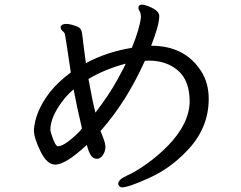

<svg xmlns="http://www.w3.org/2000/svg" viewBox="-20 -769 1040 827"><path d="M230 -139Q258 -139 322 -202L333 -216Q310 -313 297 -384Q259 -353 228 -302.5Q197 -252 197 -209Q197 -204 203 -186Q218 -139 230 -139ZM391 -284Q451 -362 485 -424.5Q519 -487 522 -495Q434 -472 361 -429Q379 -329 391 -284ZM506 38Q494 38 489 24Q489 4 526.5 -12.5Q564 -29 613 -64Q662 -99 704 -142Q795 -236 797 -331Q797 -421 747.5 -464.5Q698 -508 620 -508L604 -507Q524 -329 413 -205Q417 -194 425.5 -172.5Q434 -151 434 -135Q434 -118 423.5 -101.5Q413 -85 398 -85Q382 -85 372 -99Q362 -113 354 -145Q263 -60 218 -60Q182 -60 154 -118Q126 -176 126 -208Q131 -289 195 -372Q230 -416 285 -457Q261 -621 258.5 -625.5Q256 -630 248.5 -636.5Q241 -643 241 -654Q246 -666 265 -666Q281 -666 303 -658Q324 -652 329 -640.5Q334 -629 336 -607Q338 -585 342.5 -553Q347 -521 350 -497Q438 -545 548 -563Q581 -644 587 -694Q587 -712 581.5 -720.5Q576 -729 576 -735Q576 -749 592 -749Q602 -749 622 -741Q666 -723 666 -700Q666 -661 631 -572Q776 -572 846 -463Q879 -412 879 -343Q879 -214 782 -116Q712 -43 622.5 -2.5Q533 38 506 38Z"/></svg>

Font: LXGW WenKai Lite
Style: Bold
Weight: 700
Designer: LXGW / Fontworks Inc.
Foundry: LXGW / Fontworks Inc.
Version: Version 1.330;April 28, 2024